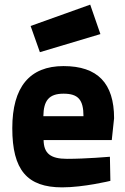

<svg xmlns="http://www.w3.org/2000/svg" viewBox="-20 -796 537 828"><path d="M269 -111C197 -111 169 -135 168 -192H462L472 -286C472 -437 401 -511 254 -511C108 -511 33 -421 33 -243C33 -63 97 12 248 12C341 12 456 -16 456 -16L454 -120C454 -120 351 -111 269 -111ZM167 -295C168 -361 190 -392 254 -392C317 -392 340 -366 340 -295ZM112 -684 152 -571 413 -649 369 -776Z"/></svg>

Font: TitilliumText22L
Style: 999 wt
Weight: 900
Designer: Campivisivi
Foundry: Campivisivi
Version: 1.000